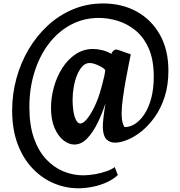

<svg xmlns="http://www.w3.org/2000/svg" viewBox="-20 -800 1012 1082"><path d="M48.5 -177.5Q48.5 -270 72.5 -358Q96.5 -446 141.8 -522.5Q187 -599 250.2 -657Q313.5 -715 392 -747.8Q470.5 -780.5 561.5 -780.5Q667.5 -780.5 750.5 -734.8Q833.5 -689 881.2 -604.2Q929 -519.5 929 -401.5Q929 -320 908 -254.8Q887 -189.5 852.5 -141Q818 -92.5 777.8 -60.2Q737.5 -28 698 -12Q658.5 4 628.5 4Q598 4 579.8 -14.8Q561.5 -33.5 559.5 -79.5Q559 -100 562.5 -132.2Q566 -164.5 574.5 -218.5Q556 -160.5 530 -107.2Q504 -54 471.2 -19.8Q438.5 14.5 399 14.5Q367.5 14.5 337.2 -9.5Q307 -33.5 287.2 -79.5Q267.5 -125.5 267.5 -192.5Q267.5 -251 283.8 -309.5Q300 -368 331 -416.5Q362 -465 406 -494.5Q450 -524 504.5 -524Q529 -524 556.5 -517.2Q584 -510.5 607.5 -496.5Q610 -506 619.2 -514.2Q628.5 -522.5 638.5 -520.5Q644 -519.5 657.8 -514.8Q671.5 -510 687.8 -504Q704 -498 717 -494Q713.5 -476.5 705.5 -436.8Q697.5 -397 688.5 -347.5Q679.5 -298 672.8 -249.8Q666 -201.5 665.5 -167Q665 -128 671.8 -106Q678.5 -84 683.5 -84Q714.5 -84 743.5 -103.5Q772.5 -123 796 -160Q819.5 -197 833 -249.2Q846.5 -301.5 846.5 -367Q846.5 -463.5 817.8 -527.8Q789 -592 742.5 -629.5Q696 -667 642 -683Q588 -699 538 -699Q451 -699 378.8 -660.2Q306.5 -621.5 254.2 -552.5Q202 -483.5 173.8 -392.2Q145.5 -301 145.5 -196.5Q145.5 -94.5 171.2 -21.5Q197 51.5 240.5 97.8Q284 144 338 166Q392 188 448 188Q482 188 517.2 181.5Q552.5 175 581.8 164.5Q611 154 626.5 141.5L644 186.5Q619 210 582.8 226.8Q546.5 243.5 504.5 252.2Q462.5 261 421 261Q350 261 283.5 233Q217 205 163.8 149.5Q110.5 94 79.5 12Q48.5 -70 48.5 -177.5ZM389 -235.5Q389 -205.5 393.5 -175.2Q398 -145 408 -124.5Q418 -104 433 -104Q449.5 -104 471 -130.5Q492.5 -157 513.8 -201.5Q535 -246 549.5 -300Q552 -309.5 557.2 -328.8Q562.5 -348 567.2 -369.2Q572 -390.5 573 -405Q567 -414 550.8 -423.2Q534.5 -432.5 516.5 -438.8Q498.5 -445 485.5 -445Q462.5 -445 444.8 -426.5Q427 -408 414.5 -377.5Q402 -347 395.5 -309.8Q389 -272.5 389 -235.5Z"/></svg>

Font: Merriweather 24pt SemiCondensed Black
Style: Regular
Weight: 900
Width: 4
Designer: Eben Sorkin
Foundry: Eben Sorkin
Version: Version 2.100